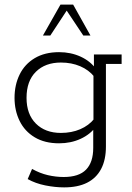

<svg xmlns="http://www.w3.org/2000/svg" viewBox="-20 -631 574 832"><path d="M258 181Q219 181 176.5 172.5Q134 164 100 145L119 101Q153 120 187.5 128Q222 136 256 136Q322 136 353 104Q384 72 384 10V-75L397 -84Q372 -49 329.5 -29.5Q287 -10 236 -10Q174 -10 130.5 -36Q87 -62 65 -107Q43 -152 43 -207Q43 -263 65 -308Q87 -353 130.5 -379Q174 -405 236 -405Q287 -405 329.5 -385.5Q372 -366 397 -331L387 -332V-395H507V-354H439V4Q439 62 418 101.5Q397 141 357 161Q317 181 258 181ZM244 -55Q290 -55 327.5 -71Q365 -87 389 -117L385 -93V-319L389 -298Q365 -328 327.5 -344Q290 -360 244 -360Q176 -360 135.5 -320Q95 -280 95 -207Q95 -136 135.5 -95.5Q176 -55 244 -55ZM166 -477 242 -611H297L372 -477H341L269 -585L198 -477Z"/></svg>

Font: Rokkitt SemiBold Light
Style: Regular
Weight: 300
Version: Version 3.103